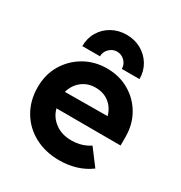

<svg xmlns="http://www.w3.org/2000/svg" viewBox="-148 -704 775 824"><g transform="rotate(30 239.5 -292.0)"><path d="M413.9 -33.3Q382.6 -9.7 343.4 2.1Q304.2 13.9 261.8 13.9Q191.7 13.9 138.2 -15.3Q84.7 -44.4 54.9 -95.5Q25 -146.5 25 -212.5Q25 -275.7 54.2 -324.7Q83.3 -373.6 133 -402.1Q182.6 -430.6 243.1 -430.6Q304.9 -430.6 353.5 -402.4Q402.1 -374.3 430.2 -325.7Q458.3 -277.1 458.3 -215.3V-172.9L140.3 -173.6Q150 -136.1 180.6 -112.5Q213.2 -86.1 264.6 -86.1Q304.2 -86.1 336.1 -102.1Q345.8 -106.9 354.2 -112.5Q354.2 -112.5 413.9 -33.3ZM347.2 -254.2Q336.8 -291.7 309.4 -313.2Q281.9 -334.7 241.7 -334.7Q203.5 -334.7 175.3 -312.8Q147.2 -291 136.1 -252.8Q136.1 -252.8 347.2 -254.2ZM102.8 -460.4Q102.8 -500 121.5 -531.2Q140.3 -562.5 172.6 -580.2Q204.9 -597.9 244.4 -597.9Q284 -597.9 316.3 -579.9Q348.6 -561.8 367.4 -530.6Q386.1 -499.3 386.1 -460.4H298.6Q298.6 -482.6 282.6 -498.6Q266.7 -514.6 244.4 -514.6Q222.9 -514.6 206.6 -498.6Q190.3 -482.6 190.3 -460.4Z"/></g></svg>

Font: co2trust
Style: Bold
Weight: 700
Designer: Kristian Moeller
Foundry: Dicotype
Version: Version 1.000